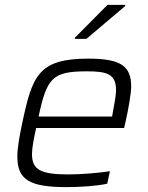

<svg xmlns="http://www.w3.org/2000/svg" viewBox="-20 -758 607 786"><path d="M287 -604 286 -599H334L492 -733L493 -738H420ZM253 8C310 8 380 3 419 -6L430 -57C383 -50 312 -44 261 -44C148 -44 111 -62 111 -127C111 -153 118 -189 128 -234H488L493 -255C507 -316 517 -378 517 -404C517 -487 475 -518 342 -518C137 -518 112 -448 71 -254C59 -197 51 -152 51 -117C51 -22 101 8 253 8ZM439 -281H138C172 -439 194 -466 336 -466C418 -466 455 -455 455 -389C455 -367 449 -337 442 -299Z"/></svg>

Font: Saira UNSAM Light Italic
Style: Regular
Weight: 300
Italic angle: -12°
Designer: Hector Gatti with collaboration of the Omnibus-Type team
Foundry: Omnibus-Type
Version: Version 0.072;PS 000.072;hotconv 1.0.88;makeotf.lib2.5.64775